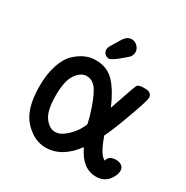

<svg xmlns="http://www.w3.org/2000/svg" viewBox="-144 -733 835 860"><g transform="rotate(30 273.5 -303.0)"><path d="M43 -221.2Q43 -284.2 58.6 -331.1Q74.2 -377.9 99.6 -401.9Q125 -425.8 150.9 -437Q176.8 -448.2 204.1 -448.2Q265.1 -448.2 302 -407.7Q338.9 -367.2 368.2 -296.9Q415 -435.1 418.9 -439Q426.8 -447.8 446.8 -448.2H458Q494.1 -448.2 494.1 -419.9Q494.1 -404.8 459.5 -309.3Q424.8 -213.9 404.8 -174.8Q433.6 -90.8 462.9 -78.1Q468.8 -106.9 505.9 -106.9Q522.9 -106.9 534.9 -98.4Q546.9 -89.8 546.9 -74.2Q546.9 -48.3 524.9 -22.2Q502.9 3.9 463.9 3.9Q393.1 3.9 352.1 -83H351.1Q287.1 3.9 203.1 3.9Q143.1 3.9 93 -50Q43 -104 43 -221.2ZM127 -222.2Q127 -143.1 151.4 -110.6Q175.8 -78.1 205.1 -78.1Q231.9 -78.1 259 -102.5Q286.1 -127 300 -150.9Q314 -174.8 314 -182.1Q314 -184.1 306.2 -213.9Q282.2 -295.9 260 -331.1Q237.8 -366.2 204.1 -366.2Q175.3 -366.2 151.1 -332.3Q127 -298.3 127 -222.2ZM220.2 -513.2Q220.2 -522 225.1 -531Q230 -540 252.9 -577.1L254.9 -580.1Q256.8 -584 257.8 -585.4Q258.8 -586.9 262 -590.6Q265.1 -594.2 267.1 -596.7Q269 -599.1 272.5 -601.6Q275.9 -604 279.5 -606Q283.2 -607.9 287.6 -608.9Q292 -609.9 296.9 -609.9Q313 -609.9 325.9 -597.4Q338.9 -585 339.8 -567.9Q339.8 -562 337.9 -555.9Q335.9 -549.8 334 -545.9Q332 -542 325.4 -535.9Q318.8 -529.8 314.5 -526.4Q310.1 -522.9 299.1 -513.4Q288.1 -503.9 280.8 -499Q258.8 -482.9 250 -482.9Q237.8 -482.9 229 -491.5Q220.2 -500 220.2 -513.2Z"/></g></svg>

Font: CMU Typewriter Text
Style: Bold
Weight: 700
Version: Version 0.7.0